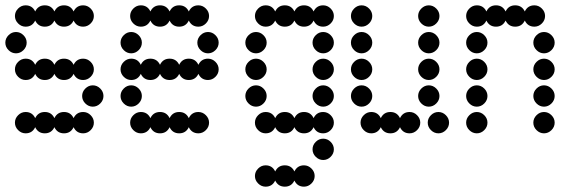

<svg xmlns="http://www.w3.org/2000/svg" viewBox="-20 -500 2200 720"><path d="M76 -80Q101 -80 112 -57Q123 -80 148 -80Q173 -80 184 -57Q195 -80 220 -80Q245 -80 256 -57Q267 -80 292 -80Q308 -80 320 -68Q332 -56 332 -40Q332 -24 320 -12Q308 0 292 0Q267 0 256 -23Q245 0 220 0Q195 0 184 -23Q173 0 148 0Q123 0 112 -23Q101 0 76 0Q60 0 48 -12Q36 -24 36 -40Q36 -56 48 -68Q60 -80 76 -80ZM300 -112Q288 -124 288 -140Q288 -156 300 -168Q312 -180 328 -180Q344 -180 356 -168Q368 -156 368 -140Q368 -124 356 -112Q344 -100 328 -100Q312 -100 300 -112ZM76 -280Q101 -280 112 -257Q123 -280 148 -280Q173 -280 184 -257Q195 -280 220 -280Q245 -280 256 -257Q267 -280 292 -280Q308 -280 320 -268Q332 -256 332 -240Q332 -224 320 -212Q308 -200 292 -200Q267 -200 256 -223Q245 -200 220 -200Q195 -200 184 -223Q173 -200 148 -200Q123 -200 112 -223Q101 -200 76 -200Q60 -200 48 -212Q36 -224 36 -240Q36 -256 48 -268Q60 -280 76 -280ZM12 -312Q0 -324 0 -340Q0 -356 12 -368Q24 -380 40 -380Q56 -380 68 -368Q80 -356 80 -340Q80 -324 68 -312Q56 -300 40 -300Q24 -300 12 -312ZM76 -480Q101 -480 112 -457Q123 -480 148 -480Q173 -480 184 -457Q195 -480 220 -480Q245 -480 256 -457Q267 -480 292 -480Q308 -480 320 -468Q332 -456 332 -440Q332 -424 320 -412Q308 -400 292 -400Q267 -400 256 -423Q245 -400 220 -400Q195 -400 184 -423Q173 -400 148 -400Q123 -400 112 -423Q101 -400 76 -400Q60 -400 48 -412Q36 -424 36 -440Q36 -456 48 -468Q60 -480 76 -480Z M508 -80Q533 -80 544 -57Q555 -80 580 -80Q605 -80 616 -57Q627 -80 652 -80Q677 -80 688 -57Q699 -80 724 -80Q740 -80 752 -68Q764 -56 764 -40Q764 -24 752 -12Q740 0 724 0Q699 0 688 -23Q677 0 652 0Q627 0 616 -23Q605 0 580 0Q555 0 544 -23Q533 0 508 0Q492 0 480 -12Q468 -24 468 -40Q468 -56 480 -68Q492 -80 508 -80ZM444 -112Q432 -124 432 -140Q432 -156 444 -168Q456 -180 472 -180Q488 -180 500 -168Q512 -156 512 -140Q512 -124 500 -112Q488 -100 472 -100Q456 -100 444 -112ZM472 -280Q497 -280 508 -257Q519 -280 544 -280Q569 -280 580 -257Q591 -280 616 -280Q641 -280 652 -257Q663 -280 688 -280Q713 -280 724 -257Q735 -280 760 -280Q776 -280 788 -268Q800 -256 800 -240Q800 -224 788 -212Q776 -200 760 -200Q735 -200 724 -223Q713 -200 688 -200Q663 -200 652 -223Q641 -200 616 -200Q591 -200 580 -223Q569 -200 544 -200Q519 -200 508 -223Q497 -200 472 -200Q456 -200 444 -212Q432 -224 432 -240Q432 -256 444 -268Q456 -280 472 -280ZM732 -312Q720 -324 720 -340Q720 -356 732 -368Q744 -380 760 -380Q776 -380 788 -368Q800 -356 800 -340Q800 -324 788 -312Q776 -300 760 -300Q744 -300 732 -312ZM444 -312Q432 -324 432 -340Q432 -356 444 -368Q456 -380 472 -380Q488 -380 500 -368Q512 -356 512 -340Q512 -324 500 -312Q488 -300 472 -300Q456 -300 444 -312ZM508 -480Q533 -480 544 -457Q555 -480 580 -480Q605 -480 616 -457Q627 -480 652 -480Q677 -480 688 -457Q699 -480 724 -480Q740 -480 752 -468Q764 -456 764 -440Q764 -424 752 -412Q740 -400 724 -400Q699 -400 688 -423Q677 -400 652 -400Q627 -400 616 -423Q605 -400 580 -400Q555 -400 544 -423Q533 -400 508 -400Q492 -400 480 -412Q468 -424 468 -440Q468 -456 480 -468Q492 -480 508 -480Z M976 120Q1001 120 1012 143Q1023 120 1048 120Q1073 120 1084 143Q1095 120 1120 120Q1136 120 1148 132Q1160 144 1160 160Q1160 176 1148 188Q1136 200 1120 200Q1095 200 1084 177Q1073 200 1048 200Q1023 200 1012 177Q1001 200 976 200Q960 200 948 188Q936 176 936 160Q936 144 948 132Q960 120 976 120ZM1164 88Q1152 76 1152 60Q1152 44 1164 32Q1176 20 1192 20Q1208 20 1220 32Q1232 44 1232 60Q1232 76 1220 88Q1208 100 1192 100Q1176 100 1164 88ZM976 -80Q1001 -80 1012 -57Q1023 -80 1048 -80Q1073 -80 1084 -57Q1095 -80 1120 -80Q1145 -80 1156 -57Q1167 -80 1192 -80Q1208 -80 1220 -68Q1232 -56 1232 -40Q1232 -24 1220 -12Q1208 0 1192 0Q1167 0 1156 -23Q1145 0 1120 0Q1095 0 1084 -23Q1073 0 1048 0Q1023 0 1012 -23Q1001 0 976 0Q960 0 948 -12Q936 -24 936 -40Q936 -56 948 -68Q960 -80 976 -80ZM1164 -112Q1152 -124 1152 -140Q1152 -156 1164 -168Q1176 -180 1192 -180Q1208 -180 1220 -168Q1232 -156 1232 -140Q1232 -124 1220 -112Q1208 -100 1192 -100Q1176 -100 1164 -112ZM912 -112Q900 -124 900 -140Q900 -156 912 -168Q924 -180 940 -180Q956 -180 968 -168Q980 -156 980 -140Q980 -124 968 -112Q956 -100 940 -100Q924 -100 912 -112ZM1164 -212Q1152 -224 1152 -240Q1152 -256 1164 -268Q1176 -280 1192 -280Q1208 -280 1220 -268Q1232 -256 1232 -240Q1232 -224 1220 -212Q1208 -200 1192 -200Q1176 -200 1164 -212ZM912 -212Q900 -224 900 -240Q900 -256 912 -268Q924 -280 940 -280Q956 -280 968 -268Q980 -256 980 -240Q980 -224 968 -212Q956 -200 940 -200Q924 -200 912 -212ZM1164 -312Q1152 -324 1152 -340Q1152 -356 1164 -368Q1176 -380 1192 -380Q1208 -380 1220 -368Q1232 -356 1232 -340Q1232 -324 1220 -312Q1208 -300 1192 -300Q1176 -300 1164 -312ZM912 -312Q900 -324 900 -340Q900 -356 912 -368Q924 -380 940 -380Q956 -380 968 -368Q980 -356 980 -340Q980 -324 968 -312Q956 -300 940 -300Q924 -300 912 -312ZM976 -480Q1001 -480 1012 -457Q1023 -480 1048 -480Q1073 -480 1084 -457Q1095 -480 1120 -480Q1145 -480 1156 -457Q1167 -480 1192 -480Q1208 -480 1220 -468Q1232 -456 1232 -440Q1232 -424 1220 -412Q1208 -400 1192 -400Q1167 -400 1156 -423Q1145 -400 1120 -400Q1095 -400 1084 -423Q1073 -400 1048 -400Q1023 -400 1012 -423Q1001 -400 976 -400Q960 -400 948 -412Q936 -424 936 -440Q936 -456 948 -468Q960 -480 976 -480Z M1596 -12Q1584 -24 1584 -40Q1584 -56 1596 -68Q1608 -80 1624 -80Q1640 -80 1652 -68Q1664 -56 1664 -40Q1664 -24 1652 -12Q1640 0 1624 0Q1608 0 1596 -12ZM1372 -80Q1397 -80 1408 -57Q1419 -80 1444 -80Q1469 -80 1480 -57Q1491 -80 1516 -80Q1532 -80 1544 -68Q1556 -56 1556 -40Q1556 -24 1544 -12Q1532 0 1516 0Q1491 0 1480 -23Q1469 0 1444 0Q1419 0 1408 -23Q1397 0 1372 0Q1356 0 1344 -12Q1332 -24 1332 -40Q1332 -56 1344 -68Q1356 -80 1372 -80ZM1560 -112Q1548 -124 1548 -140Q1548 -156 1560 -168Q1572 -180 1588 -180Q1604 -180 1616 -168Q1628 -156 1628 -140Q1628 -124 1616 -112Q1604 -100 1588 -100Q1572 -100 1560 -112ZM1308 -112Q1296 -124 1296 -140Q1296 -156 1308 -168Q1320 -180 1336 -180Q1352 -180 1364 -168Q1376 -156 1376 -140Q1376 -124 1364 -112Q1352 -100 1336 -100Q1320 -100 1308 -112ZM1560 -212Q1548 -224 1548 -240Q1548 -256 1560 -268Q1572 -280 1588 -280Q1604 -280 1616 -268Q1628 -256 1628 -240Q1628 -224 1616 -212Q1604 -200 1588 -200Q1572 -200 1560 -212ZM1308 -212Q1296 -224 1296 -240Q1296 -256 1308 -268Q1320 -280 1336 -280Q1352 -280 1364 -268Q1376 -256 1376 -240Q1376 -224 1364 -212Q1352 -200 1336 -200Q1320 -200 1308 -212ZM1560 -312Q1548 -324 1548 -340Q1548 -356 1560 -368Q1572 -380 1588 -380Q1604 -380 1616 -368Q1628 -356 1628 -340Q1628 -324 1616 -312Q1604 -300 1588 -300Q1572 -300 1560 -312ZM1308 -312Q1296 -324 1296 -340Q1296 -356 1308 -368Q1320 -380 1336 -380Q1352 -380 1364 -368Q1376 -356 1376 -340Q1376 -324 1364 -312Q1352 -300 1336 -300Q1320 -300 1308 -312ZM1560 -412Q1548 -424 1548 -440Q1548 -456 1560 -468Q1572 -480 1588 -480Q1604 -480 1616 -468Q1628 -456 1628 -440Q1628 -424 1616 -412Q1604 -400 1588 -400Q1572 -400 1560 -412ZM1308 -412Q1296 -424 1296 -440Q1296 -456 1308 -468Q1320 -480 1336 -480Q1352 -480 1364 -468Q1376 -456 1376 -440Q1376 -424 1364 -412Q1352 -400 1336 -400Q1320 -400 1308 -412Z M1992 -12Q1980 -24 1980 -40Q1980 -56 1992 -68Q2004 -80 2020 -80Q2036 -80 2048 -68Q2060 -56 2060 -40Q2060 -24 2048 -12Q2036 0 2020 0Q2004 0 1992 -12ZM1740 -12Q1728 -24 1728 -40Q1728 -56 1740 -68Q1752 -80 1768 -80Q1784 -80 1796 -68Q1808 -56 1808 -40Q1808 -24 1796 -12Q1784 0 1768 0Q1752 0 1740 -12ZM1992 -112Q1980 -124 1980 -140Q1980 -156 1992 -168Q2004 -180 2020 -180Q2036 -180 2048 -168Q2060 -156 2060 -140Q2060 -124 2048 -112Q2036 -100 2020 -100Q2004 -100 1992 -112ZM1740 -112Q1728 -124 1728 -140Q1728 -156 1740 -168Q1752 -180 1768 -180Q1784 -180 1796 -168Q1808 -156 1808 -140Q1808 -124 1796 -112Q1784 -100 1768 -100Q1752 -100 1740 -112ZM1992 -212Q1980 -224 1980 -240Q1980 -256 1992 -268Q2004 -280 2020 -280Q2036 -280 2048 -268Q2060 -256 2060 -240Q2060 -224 2048 -212Q2036 -200 2020 -200Q2004 -200 1992 -212ZM1740 -212Q1728 -224 1728 -240Q1728 -256 1740 -268Q1752 -280 1768 -280Q1784 -280 1796 -268Q1808 -256 1808 -240Q1808 -224 1796 -212Q1784 -200 1768 -200Q1752 -200 1740 -212ZM1992 -312Q1980 -324 1980 -340Q1980 -356 1992 -368Q2004 -380 2020 -380Q2036 -380 2048 -368Q2060 -356 2060 -340Q2060 -324 2048 -312Q2036 -300 2020 -300Q2004 -300 1992 -312ZM1740 -312Q1728 -324 1728 -340Q1728 -356 1740 -368Q1752 -380 1768 -380Q1784 -380 1796 -368Q1808 -356 1808 -340Q1808 -324 1796 -312Q1784 -300 1768 -300Q1752 -300 1740 -312ZM1768 -480Q1793 -480 1804 -457Q1815 -480 1840 -480Q1865 -480 1876 -457Q1887 -480 1912 -480Q1937 -480 1948 -457Q1959 -480 1984 -480Q2000 -480 2012 -468Q2024 -456 2024 -440Q2024 -424 2012 -412Q2000 -400 1984 -400Q1959 -400 1948 -423Q1937 -400 1912 -400Q1887 -400 1876 -423Q1865 -400 1840 -400Q1815 -400 1804 -423Q1793 -400 1768 -400Q1752 -400 1740 -412Q1728 -424 1728 -440Q1728 -456 1740 -468Q1752 -480 1768 -480Z"/></svg>

Font: Dotrice Condensed
Style: Regular
Weight: 400
Width: 2
Monospace: yes
Designer: Paul Flo Williams
Foundry: His Deeds Are Dust
Version: Version 1.001